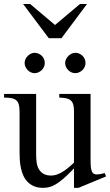

<svg xmlns="http://www.w3.org/2000/svg" viewBox="-20 -909 541 944"><path d="M365.7 14.6H343.8V-81.1Q315.4 -51.3 294.2 -32.7Q272.9 -14.2 255.6 -3.7Q238.3 6.8 223.1 10.7Q208 14.6 191.9 14.6Q166 14.6 147.2 6.6Q128.4 -1.5 115.5 -14.9Q102.5 -28.3 94.7 -45.9Q86.9 -63.5 82.8 -82.8Q78.6 -102.1 77.4 -122.1Q76.2 -142.1 76.2 -159.7V-359.9Q76.2 -381.8 72.3 -395.5Q68.4 -409.2 59.3 -416.5Q50.3 -423.8 35.6 -426.5Q21 -429.2 0 -429.2V-447.3H157.7V-147.9Q157.7 -128.9 160.2 -110.6Q162.6 -92.3 170.7 -77.9Q178.7 -63.5 193.4 -54.7Q208 -45.9 231.9 -45.9Q241.7 -45.9 253.2 -48.8Q264.6 -51.8 278.6 -59.1Q292.5 -66.4 308.6 -78.6Q324.7 -90.8 343.8 -109.4V-363.8Q343.8 -384.3 339.6 -396.7Q335.4 -409.2 326.7 -416.3Q317.9 -423.3 304.2 -426Q290.5 -428.7 271.5 -429.2V-447.3H425.3V-118.7Q425.3 -98.6 427 -85.7Q428.7 -72.8 432.4 -64.9Q436 -57.1 441.9 -54.2Q447.8 -51.3 455.6 -51.3Q462.4 -51.3 473.1 -53Q483.9 -54.7 494.6 -58.6L501.5 -41.5ZM200.2 -599.6Q200.2 -589.4 196.3 -580.3Q192.4 -571.3 185.3 -564.5Q178.2 -557.6 169.2 -553.5Q160.2 -549.3 149.9 -549.3Q140.1 -549.3 131.3 -553.5Q122.6 -557.6 115.7 -564.7Q108.9 -571.8 105 -580.8Q101.1 -589.8 101.1 -599.6Q101.1 -608.9 105.2 -617.9Q109.4 -627 116.2 -633.8Q123 -640.6 131.8 -645Q140.6 -649.4 149.9 -649.4Q160.2 -649.4 169.2 -645.5Q178.2 -641.6 185.3 -634.8Q192.4 -627.9 196.3 -618.9Q200.2 -609.9 200.2 -599.6ZM400.4 -599.6Q400.4 -589.4 396.5 -580.3Q392.6 -571.3 385.5 -564.5Q378.4 -557.6 369.4 -553.5Q360.4 -549.3 350.1 -549.3Q339.8 -549.3 330.8 -553.5Q321.8 -557.6 314.9 -564.7Q308.1 -571.8 304.2 -580.8Q300.3 -589.8 300.3 -599.6Q300.3 -608.9 304.7 -617.9Q309.1 -627 315.9 -633.8Q322.8 -640.6 331.8 -645Q340.8 -649.4 350.1 -649.4Q360.4 -649.4 369.4 -645.5Q378.4 -641.6 385.5 -634.8Q392.6 -627.9 396.5 -618.9Q400.4 -609.9 400.4 -599.6ZM282.2 -721.2H219.7L93.8 -889.2H128.4L250.5 -786.1L373 -889.2H407.7Z"/></svg>

Font: Doulos SIL Afr
Style: Regular
Weight: 400
Designer: Walt Agee, Victor Gaultney, Peter Martin, Debbi Hosken, Becca Hirsbrunner
Foundry: SIL International
Version: Version 5.000